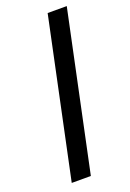

<svg xmlns="http://www.w3.org/2000/svg" viewBox="-139 -761 551 812"><g transform="rotate(-20 136.5 -355.0)"><path d="M37 0 187 -710H273L123 0Z"/></g></svg>

Font: Geist Regular
Style: Italic
Weight: 400
Italic angle: -12°
Designer: Basement.studio, Andrés Briganti, Mateo Zaragoza
Foundry: Basement.studio, Vercel, Andrés Briganti, Guido Ferreyra, Mateo Zaragoza
Version: Version 1.500; ttfautohint (v1.8.4.7-5d5b)